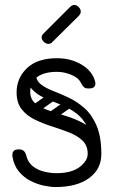

<svg xmlns="http://www.w3.org/2000/svg" viewBox="-20 -745 459 775"><path d="M204 10Q185 10 158 4.5Q131 -1 104 -14.5Q77 -28 56.5 -52.5Q36 -77 30 -114Q30 -116 30 -117.5Q30 -119 30 -120Q30 -142 55 -142H58Q80 -142 86 -117Q93 -89 113 -73.5Q133 -58 159 -52Q185 -46 208 -46Q269 -46 301.5 -71Q334 -96 334 -124Q334 -157 313.5 -177Q293 -197 260 -210Q227 -223 190.5 -234.5Q154 -246 121 -262Q88 -278 67.5 -304Q47 -330 47 -372Q47 -430 89 -470Q131 -510 210 -510Q267 -510 310.5 -483.5Q354 -457 364 -415Q365 -413 365 -408Q365 -388 340 -388H335Q324 -388 318 -394Q312 -400 307 -410Q297 -431 268 -443Q239 -455 210 -455Q159 -455 130.5 -434.5Q102 -414 102 -374Q102 -345 122.5 -328Q143 -311 176 -299.5Q209 -288 245.5 -277Q282 -266 315 -248.5Q348 -231 368.5 -201.5Q389 -172 389 -123Q389 -62 339.5 -26Q290 10 204 10ZM354 -123Q354 -189 335 -228Q316 -267 286 -289Q256 -311 222 -324Q188 -337 158 -350.5Q128 -364 109 -385Q90 -406 90 -445L125 -447Q125 -421 144 -405.5Q163 -390 193 -378.5Q223 -367 257 -351Q291 -335 321 -308.5Q351 -282 370 -237.5Q389 -193 389 -123ZM203 -363Q209 -356 207 -349.5Q205 -343 199 -339L139 -297Q124 -287 113 -300Q103 -313 118 -325L178 -367Q192 -377 203 -363ZM274 -337Q279 -330 277.5 -323.5Q276 -317 269 -313L209 -271Q195 -261 184 -274Q173 -288 189 -299L249 -341Q262 -351 274 -337ZM190 -574Q184 -568 175 -568Q165 -568 157 -576Q148 -585 148 -594Q148 -602 155 -609L262 -716Q271 -725 280 -725Q289 -725 298 -716Q306 -708 306 -698Q306 -689 297 -680Z"/></svg>

Font: Nsibidi Libre Uzo
Style: Regular
Weight: 400
Designer: Oluwaseun Badejo
Version: Version 1.021